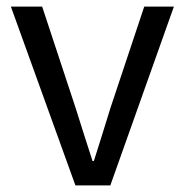

<svg xmlns="http://www.w3.org/2000/svg" viewBox="-20 -563 561 583"><path d="M209 0H315L508 -543H418L315 -234C299 -181 281 -125 265 -74H261C244 -125 227 -181 210 -234L108 -543H13Z"/></svg>

Font: Noto Sans CJK KR Regular
Style: Regular
Weight: 400
Designer: Ryoko NISHIZUKA (kana & ideographs); Paul D. Hunt (Latin, Greek & Cyrillic); Wenlong ZHANG (bopomofo); Sandoll Communica
Foundry: Adobe Systems Incorporated
Version: Version 1.004;PS 1.004;hotconv 1.0.82;makeotf.lib2.5.63406